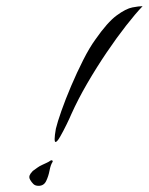

<svg xmlns="http://www.w3.org/2000/svg" viewBox="-20 -595 482 622"><path d="M160 -135Q157 -135 157 -145Q157 -150 158 -158.5Q159 -167 161 -178Q166 -199 179 -236Q192 -273 210.5 -316.5Q229 -360 249.5 -400.5Q270 -441 289 -467Q328 -523 358 -545Q388 -567 409 -571Q430 -575 442 -575Q419 -551 388.5 -512Q358 -473 325.5 -425Q293 -377 263 -325.5Q233 -274 211 -225Q206 -213 195.5 -191.5Q185 -170 175 -152.5Q165 -135 160 -135ZM105 7Q94 7 88 1Q82 -5 78 -12Q75 -17 75 -21Q75 -27 79 -32.5Q83 -38 86 -41Q93 -46 100.5 -51.5Q108 -57 117 -61Q125 -65 131 -67.5Q137 -70 144 -75Q148 -77 150 -74.5Q152 -72 150 -70Q144 -61 140.5 -42.5Q137 -24 129.5 -8.5Q122 7 105 7Z"/></svg>

Font: Birthstone
Style: Regular
Weight: 400
Designer: Robert E. Leuschke
Foundry: Robert E. Leuschke
Version: Version 1.013; ttfautohint (v1.8.3)